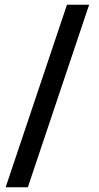

<svg xmlns="http://www.w3.org/2000/svg" viewBox="-20 -731 420 812"><path d="M97.7 61H3.9L263.2 -710.9H356.9Z"/></svg>

Font: Robert Sans
Style: Bold
Weight: 700
Designer: Christian Robertson (extended by Adam Twardoch)
Foundry: Google
Version: Version 12.135;April 2, 2019;FontCreator 11.5.0.2425 64-bit;